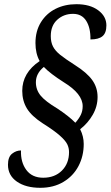

<svg xmlns="http://www.w3.org/2000/svg" viewBox="-20 -780 530 915"><path d="M18 5Q18 -32 37.5 -47.5Q57 -63 80 -63Q78 -7 105.5 30Q133 67 186 67Q241 67 275 33Q309 -1 309 -55Q309 -75 300.5 -92.5Q292 -110 265 -134Q238 -158 184 -192Q130 -227 108 -263.5Q86 -300 86 -347Q86 -433 169 -489Q149 -525 149 -575Q149 -632 175 -674Q201 -716 245 -738Q289 -760 344 -760Q409 -760 448 -731Q487 -702 487 -659Q487 -623 468.5 -607.5Q450 -592 411 -592Q412 -647 391 -680.5Q370 -714 328 -714Q284 -714 253 -686Q222 -658 222 -608Q222 -579 232.5 -558.5Q243 -538 266.5 -519Q290 -500 337 -470Q394 -434 419.5 -398.5Q445 -363 445 -318Q445 -273 422 -233Q399 -193 362 -164Q379 -130 379 -94Q379 -36 354 11.5Q329 59 282 87Q235 115 172 115Q103 115 60.5 85.5Q18 56 18 5ZM374 -274Q374 -333 284 -388Q218 -430 189 -461Q151 -430 151 -388Q151 -352 173.5 -324.5Q196 -297 253 -263Q309 -226 339 -195Q356 -214 365 -232.5Q374 -251 374 -274Z"/></svg>

Font: Noto Serif Narrow
Style: Italic
Weight: 400
Width: 4
Italic angle: -12°
Designer: Monotype Design Team
Foundry: Monotype Imaging Inc.
Version: Version 1.001